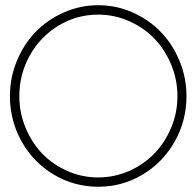

<svg xmlns="http://www.w3.org/2000/svg" viewBox="-20 -708 754 737"><path d="M695.8 -338.9Q695.8 -244.6 650.6 -164.6Q605.5 -84.5 527.3 -37.8Q449.2 8.8 356.9 8.8Q264.6 8.8 186.5 -37.8Q108.4 -84.5 63.2 -164.6Q18.1 -244.6 18.1 -338.9Q18.1 -409.7 44.7 -474.1Q71.3 -538.6 116.7 -585.4Q162.1 -632.3 224.9 -660.2Q287.6 -688 356.9 -688Q426.3 -688 489 -660.2Q551.8 -632.3 597.2 -585.4Q642.6 -538.6 669.2 -474.1Q695.8 -409.7 695.8 -338.9ZM54.2 -338.9Q54.2 -275.4 78.1 -217.8Q102.1 -160.2 142.3 -118.2Q182.6 -76.2 238.8 -51.5Q294.9 -26.9 356.9 -26.9Q418.9 -26.9 475.1 -51.5Q531.2 -76.2 572 -118.2Q612.8 -160.2 637 -217.8Q661.1 -275.4 661.1 -338.9Q661.1 -402.3 637 -460.2Q612.8 -518.1 572.3 -560.1Q531.7 -602.1 475.3 -627Q418.9 -651.9 356.9 -651.9Q274.4 -651.9 204.6 -609.6Q134.8 -567.4 94.5 -495.4Q54.2 -423.3 54.2 -338.9Z"/></svg>

Font: RawengulkSans
Style: Regular
Weight: 500
Designer: gluk (gluksza@wp.pl)
Foundry: gluk (gluksza@wp.pl)
Version: Version 0.94